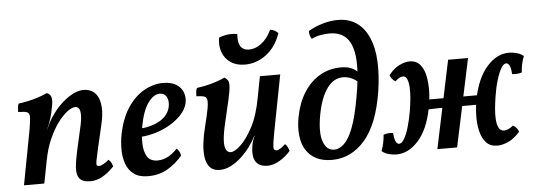

<svg xmlns="http://www.w3.org/2000/svg" viewBox="-48 -851 2784 998"><g transform="rotate(-5 1344.0 -352.5)"><path d="M41 0 95 -286Q103 -332 103 -352Q103 -372 89.5 -377Q76 -382 44 -382Q44 -394 45 -406Q46 -418 51 -426Q70 -428 99 -434Q128 -440 156 -449.5Q184 -459 201 -467Q218 -461 223 -445Q228 -429 223 -402Q216 -361 207 -333Q198 -305 186 -278L170 -118L147 0ZM394 -467Q412 -467 431 -458.5Q450 -450 463 -429Q476 -408 479 -370Q482 -332 468 -274L441 -158Q431 -114 427.5 -95Q424 -76 427 -71Q430 -66 438 -66Q448 -66 463 -74.5Q478 -83 490 -94Q499 -87 504 -77.5Q509 -68 511 -57Q478 -23 448 -7Q418 9 388 9Q346 9 330.5 -11Q315 -31 318 -68.5Q321 -106 332 -155L357 -266Q368 -312 368 -337.5Q368 -363 360.5 -372.5Q353 -382 342 -382Q324 -382 299.5 -363.5Q275 -345 249.5 -310.5Q224 -276 202.5 -227Q181 -178 170 -118L163 -228L202 -311Q215 -337 236 -364.5Q257 -392 283 -415Q309 -438 337.5 -452.5Q366 -467 394 -467Z M688 9Q641 9 613.5 -12Q586 -33 574 -67Q562 -101 562 -142Q562 -183 570 -223Q587 -305 623.5 -359Q660 -413 708.5 -440Q757 -467 807 -467Q850 -467 876 -450.5Q902 -434 911.5 -408Q921 -382 915 -353Q908 -321 882.5 -293.5Q857 -266 821.5 -245Q786 -224 745.5 -212Q705 -200 667 -198L670 -241Q728 -245 772 -270.5Q816 -296 826 -341Q832 -372 821 -392.5Q810 -413 785 -413Q753 -413 723.5 -372Q694 -331 679 -246Q672 -204 673 -162.5Q674 -121 690 -94.5Q706 -68 745 -68Q771 -68 797 -81Q823 -94 848 -121Q856 -113 861 -104.5Q866 -96 868 -83Q835 -43 790.5 -17Q746 9 688 9Z M1062 9Q1029 9 1011.5 -10Q994 -29 989 -62Q984 -95 989 -136.5Q994 -178 1005 -221Q1020 -280 1026 -313Q1032 -346 1029 -360.5Q1026 -375 1013 -378.5Q1000 -382 974 -383Q974 -393 975 -405Q976 -417 981 -426Q999 -428 1027.5 -434Q1056 -440 1084 -449.5Q1112 -459 1128 -467Q1139 -460 1145 -451Q1151 -442 1150 -420Q1149 -398 1139 -353Q1129 -308 1110 -228Q1098 -177 1096 -143.5Q1094 -110 1102.5 -94Q1111 -78 1127 -78Q1147 -78 1178.5 -107Q1210 -136 1242 -195.5Q1274 -255 1291 -348L1312 -458H1418L1370 -209Q1357 -143 1352.5 -112.5Q1348 -82 1351.5 -74.5Q1355 -67 1365 -67Q1382 -67 1411 -95Q1419 -89 1424 -78.5Q1429 -68 1432 -58Q1407 -29 1374.5 -10Q1342 9 1312 9Q1279 9 1261.5 -6Q1244 -21 1240 -46Q1236 -71 1242 -104Q1244 -116 1248 -128Q1252 -140 1258 -152H1256Q1243 -125 1222.5 -97Q1202 -69 1176 -45Q1150 -21 1121 -6Q1092 9 1062 9ZM1240 -525Q1196 -525 1166 -545.5Q1136 -566 1123.5 -600Q1111 -634 1118 -676Q1161 -695 1214 -687Q1210 -644 1224 -622.5Q1238 -601 1269 -601Q1301 -601 1332.5 -624.5Q1364 -648 1386 -694Q1397 -693 1409 -687Q1421 -681 1427 -672Q1403 -602 1352 -563.5Q1301 -525 1240 -525Z M1648 8Q1599 8 1565.5 -9.5Q1532 -27 1512.5 -58.5Q1493 -90 1488.5 -134.5Q1484 -179 1494 -231Q1508 -303 1541.5 -356Q1575 -409 1624.5 -438Q1674 -467 1735 -467Q1764 -467 1784.5 -459.5Q1805 -452 1823 -435L1822 -380Q1806 -397 1784.5 -406Q1763 -415 1741 -415Q1692 -415 1657.5 -366.5Q1623 -318 1607 -232Q1590 -140 1607 -92Q1624 -44 1664 -44Q1690 -44 1715.5 -67.5Q1741 -91 1763 -148Q1785 -205 1803 -308Q1835 -485 1807.5 -566.5Q1780 -648 1692 -648Q1670 -648 1644.5 -643.5Q1619 -639 1598 -628Q1591 -638 1588.5 -647.5Q1586 -657 1586 -670Q1622 -691 1662.5 -702.5Q1703 -714 1740 -714Q1799 -714 1839 -685.5Q1879 -657 1901.5 -605Q1924 -553 1927.5 -482Q1931 -411 1918 -326Q1891 -156 1819.5 -74Q1748 8 1648 8Z M2511 9Q2473 9 2452 -14.5Q2431 -38 2422 -76.5Q2413 -115 2414.5 -159.5Q2416 -204 2424 -246Q2446 -352 2497.5 -409.5Q2549 -467 2612 -467Q2632 -467 2653 -461Q2674 -455 2688 -443Q2672 -403 2670 -359Q2659 -355 2645.5 -354Q2632 -353 2619 -355Q2617 -388 2609.5 -400.5Q2602 -413 2593 -413Q2579 -413 2566 -390.5Q2553 -368 2541.5 -330Q2530 -292 2523 -246Q2518 -215 2515 -183.5Q2512 -152 2514 -125.5Q2516 -99 2525 -82.5Q2534 -66 2553 -66Q2561 -66 2573.5 -71Q2586 -76 2600 -88Q2622 -76 2629 -53Q2599 -19 2568 -5Q2537 9 2511 9ZM1984 9Q1964 9 1943 3Q1922 -3 1908 -15Q1923 -55 1926 -99Q1937 -103 1950 -104.5Q1963 -106 1976 -103Q1979 -70 1986 -57.5Q1993 -45 2002 -45Q2016 -45 2029.5 -67.5Q2043 -90 2054 -128Q2065 -166 2073 -212Q2078 -243 2081 -274.5Q2084 -306 2082.5 -332.5Q2081 -359 2074 -375.5Q2067 -392 2052 -392Q2044 -392 2034 -387Q2024 -382 2012 -370Q1991 -382 1984 -405Q2011 -439 2040.5 -453Q2070 -467 2093 -467Q2128 -467 2148 -443.5Q2168 -420 2175.5 -381.5Q2183 -343 2181.5 -299Q2180 -255 2171 -212Q2150 -106 2098.5 -48.5Q2047 9 1984 9ZM2198 0 2294 -458H2398L2301 0ZM2155 -209 2167 -261H2449L2438 -212Q2362 -212 2310.5 -212Q2259 -212 2222.5 -211.5Q2186 -211 2155 -209Z"/></g></svg>

Font: Vollkorn Medium
Style: Italic
Weight: 500
Italic angle: -11°
Designer: Friedrich Althausen
Foundry: Friedrich Althausen
Version: Version 5.000